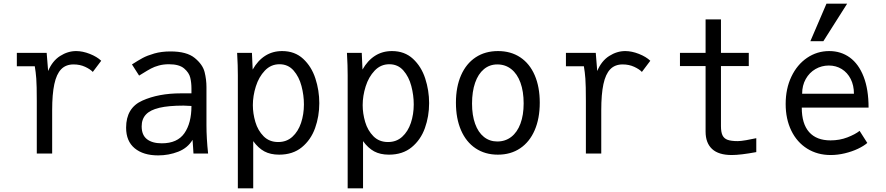

<svg xmlns="http://www.w3.org/2000/svg" viewBox="-20 -839 4840 1049"><path d="M181 -287Q181 -373.5 178.2 -409.5Q175.5 -445.5 170 -477H72V-550H235L243 -451Q266 -506 308.2 -533Q350.5 -560 396 -560Q431.5 -560 470.8 -544.5Q510 -529 533 -507L487 -446Q473 -461 444.8 -474Q416.5 -487 382 -487Q339.5 -487 314 -460.5Q288.5 -434 276.8 -379.2Q265 -324.5 265 -237V0H181Z M669 -141.5Q669 -249.5 757.5 -289.2Q846 -329 968 -329H1026V-356Q1026 -387 1019.5 -414.5Q1013 -442 986 -465Q959 -488 903 -488Q873 -488 848.2 -481.2Q823.5 -474.5 804.8 -464.5Q786 -454.5 760.5 -438.5L740 -426L701 -487Q735 -509 759.5 -522.2Q784 -535.5 823.2 -546.8Q862.5 -558 911.5 -558Q1000.5 -558 1044 -522.2Q1087.5 -486.5 1097.8 -445.5Q1108 -404.5 1108 -363V-155Q1108 -84 1117 0H1037Q1036 -11.5 1035 -33.5L1032 -75Q1005.5 -30.5 953.8 -10.2Q902 10 844 10Q763 10 716 -28.8Q669 -67.5 669 -141.5ZM1026 -260Q993 -262 983 -262Q901 -262 851 -250.2Q801 -238.5 777.5 -213.5Q754 -188.5 754 -148.5Q754 -101 783 -78.5Q812 -56 864 -56Q949 -56 987.5 -111.2Q1026 -166.5 1026 -260Z M1276 -540 1275.5 -550H1356.5L1360.5 -459Q1388.5 -508.5 1429 -534.2Q1469.5 -560 1521.5 -560Q1590.5 -560 1636.2 -517.8Q1682 -475.5 1703.2 -410.2Q1724.5 -345 1724.5 -275.5Q1724.5 -203.5 1701.5 -139.2Q1678.5 -75 1629.2 -34.5Q1580 6 1505 6Q1457.5 6 1424.2 -12Q1391 -30 1363.5 -68V190H1279.5V-428Q1279.5 -482.5 1276 -540ZM1640.5 -268.5Q1640.5 -318.5 1627.2 -369Q1614 -419.5 1584 -453.8Q1554 -488 1507 -488Q1460 -488 1427 -453.2Q1394 -418.5 1377.8 -366.8Q1361.5 -315 1361.5 -264.5Q1361.5 -219 1375.2 -172.5Q1389 -126 1420.2 -94.5Q1451.5 -63 1500 -63Q1546 -63 1577.5 -91.8Q1609 -120.5 1624.8 -167.5Q1640.5 -214.5 1640.5 -268.5Z M1876 -540 1875.5 -550H1956.5L1960.5 -459Q1988.5 -508.5 2029 -534.2Q2069.5 -560 2121.5 -560Q2190.5 -560 2236.2 -517.8Q2282 -475.5 2303.2 -410.2Q2324.5 -345 2324.5 -275.5Q2324.5 -203.5 2301.5 -139.2Q2278.5 -75 2229.2 -34.5Q2180 6 2105 6Q2057.5 6 2024.2 -12Q1991 -30 1963.5 -68V190H1879.5V-428Q1879.5 -482.5 1876 -540ZM2240.5 -268.5Q2240.5 -318.5 2227.2 -369Q2214 -419.5 2184 -453.8Q2154 -488 2107 -488Q2060 -488 2027 -453.2Q1994 -418.5 1977.8 -366.8Q1961.5 -315 1961.5 -264.5Q1961.5 -219 1975.2 -172.5Q1989 -126 2020.2 -94.5Q2051.5 -63 2100 -63Q2146 -63 2177.5 -91.8Q2209 -120.5 2224.8 -167.5Q2240.5 -214.5 2240.5 -268.5Z M2471 -278Q2471 -364 2499 -427.8Q2527 -491.5 2578.8 -525.8Q2630.5 -560 2701 -560Q2771 -560 2822.5 -525.8Q2874 -491.5 2901.5 -427.8Q2929 -364 2929 -278Q2929 -191.5 2901.2 -127.5Q2873.5 -63.5 2822 -28.8Q2770.5 6 2700 6Q2630 6 2578.2 -28.8Q2526.5 -63.5 2498.8 -127.5Q2471 -191.5 2471 -278ZM2841 -274Q2841 -339.5 2823.5 -387.5Q2806 -435.5 2773.5 -461.2Q2741 -487 2697 -487Q2655 -487 2623.8 -461Q2592.5 -435 2575.8 -386.8Q2559 -338.5 2559 -273Q2559 -209.5 2575.8 -162.8Q2592.5 -116 2623.8 -91Q2655 -66 2697 -66Q2741 -66 2773.5 -91.2Q2806 -116.5 2823.5 -163.5Q2841 -210.5 2841 -274Z M3181 -287Q3181 -373.5 3178.2 -409.5Q3175.5 -445.5 3170 -477H3072V-550H3235L3243 -451Q3266 -506 3308.2 -533Q3350.5 -560 3396 -560Q3431.5 -560 3470.8 -544.5Q3510 -529 3533 -507L3487 -446Q3473 -461 3444.8 -474Q3416.5 -487 3382 -487Q3339.5 -487 3314 -460.5Q3288.5 -434 3276.8 -379.2Q3265 -324.5 3265 -237V0H3181Z M3835 -120V-478H3695V-550H3835V-733H3919V-550H4071V-478H3919V-150Q3919 -117 3927.5 -99.5Q3936 -82 3955.5 -75Q3975 -68 4011 -68Q4027 -68 4057 -73.2Q4087 -78.5 4112 -84V-8Q4025.5 8 3978 8Q3906 8 3870.5 -25Q3835 -58 3835 -120Z M4272.5 -271Q4272.5 -354.5 4303.8 -420.2Q4335 -486 4389.5 -523Q4444 -560 4510.5 -560Q4574.5 -560 4623 -524.8Q4671.5 -489.5 4698.5 -420Q4725.5 -350.5 4725.5 -251H4360.5Q4360.5 -162.5 4400.8 -117.2Q4441 -72 4517.5 -72Q4567.5 -72 4610 -88.5Q4652.5 -105 4676.5 -124L4718.5 -58Q4699.5 -41.5 4667.5 -26.2Q4635.5 -11 4596.2 -1.5Q4557 8 4518.5 8Q4446 8 4390 -27Q4334 -62 4303.2 -125.5Q4272.5 -189 4272.5 -271ZM4508.5 -481Q4469 -481 4435.5 -461.8Q4402 -442.5 4382.2 -407.2Q4362.5 -372 4362.5 -327H4645.5Q4645.5 -372.5 4627.8 -407.5Q4610 -442.5 4578.8 -461.8Q4547.5 -481 4508.5 -481ZM4407.5 -614 4495.5 -819H4608.5L4478.5 -614Z"/></svg>

Font: JuliaMono Latin
Style: Regular
Weight: 400
Monospace: yes
Designer: cormullion
Foundry: corm
Version: Version 0.049; ttfautohint (v1.8.4)